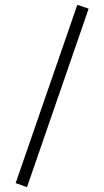

<svg xmlns="http://www.w3.org/2000/svg" viewBox="-20 -785 433 797"><path d="M45 -25 301 -765 348 -749 92 -8Z"/></svg>

Font: Leon Sans
Style: Light
Weight: 300
Designer: Jongmin Kim
Version: Version 1.2